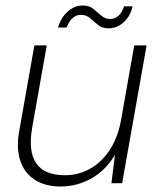

<svg xmlns="http://www.w3.org/2000/svg" viewBox="-20 -666 579 698"><path d="M201 12Q145 12 107 -12Q69 -36 53.5 -82.5Q38 -129 51 -196L105 -501H150L97 -202Q82 -116 111.5 -72.5Q141 -29 216 -29Q265 -29 306.5 -52Q348 -75 378 -119.5Q408 -164 420 -229L468 -501H513L424 0H385L398 -103Q362 -44 310 -16Q258 12 201 12ZM191 -566Q202 -603 226.5 -624.5Q251 -646 280 -646Q304 -646 319 -634Q334 -622 348 -609.5Q362 -597 381 -597Q398 -597 411 -609Q424 -621 431 -643H462Q454 -607 429.5 -585Q405 -563 375 -563Q351 -563 336 -575.5Q321 -588 307.5 -600Q294 -612 274 -612Q257 -612 244 -600.5Q231 -589 222 -566Z"/></svg>

Font: DM Sans 18pt ExtraLight
Style: Italic
Weight: 250
Italic angle: -10°
Designer: Colophon Foundry, Jonny Pinhorn
Foundry: Colophon Foundry
Version: Version 4.004;gftools[0.9.30]